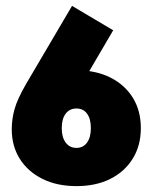

<svg xmlns="http://www.w3.org/2000/svg" viewBox="-20 -623 519 653"><path d="M240 10Q174 10 124.5 -14.5Q75 -39 47.5 -82.5Q20 -126 20 -183Q20 -218 29.5 -252Q39 -286 69 -338L225 -603L365 -520L242 -310L184 -378Q198 -381 212 -382.5Q226 -384 240 -384Q306 -384 355 -359.5Q404 -335 431.5 -291Q459 -247 459 -187Q459 -128 431.5 -83.5Q404 -39 355 -14.5Q306 10 240 10ZM240 -120Q263 -120 276 -138Q289 -156 289 -187Q289 -219 276 -236.5Q263 -254 240 -254Q217 -254 203.5 -236.5Q190 -219 190 -187Q190 -156 203.5 -138Q217 -120 240 -120Z"/></svg>

Font: Rokkitt SemiBold Black
Style: Regular
Weight: 900
Version: Version 3.103